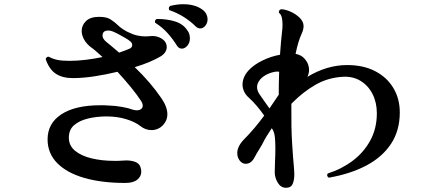

<svg xmlns="http://www.w3.org/2000/svg" viewBox="-20 -846 2040 912"><path d="M575 23Q463 23 380 -1Q297 -25 251.5 -71.5Q206 -118 206 -184Q206 -260 271.5 -303Q337 -346 456 -346Q465 -346 474 -346Q483 -346 493 -345Q528 -344 560.5 -338Q593 -332 611 -325Q622 -322 630 -322Q642 -322 650 -328Q658 -334 658 -344Q658 -355 649 -368Q631 -396 601.5 -432Q572 -468 538 -505Q484 -492 429 -483.5Q374 -475 326 -475Q277 -475 245.5 -495.5Q214 -516 197 -565Q198 -571 203 -574.5Q208 -578 213 -576Q231 -566 252.5 -561.5Q274 -557 310 -557Q348 -557 388.5 -562Q429 -567 467 -575Q452 -589 437.5 -601.5Q423 -614 409 -624Q389 -640 378.5 -660Q368 -680 368 -699Q368 -726 388.5 -746Q409 -766 451 -766Q486 -766 505 -754Q524 -742 541 -725.5Q558 -709 585 -695Q611 -682 631.5 -677.5Q652 -673 671 -673Q680 -673 688.5 -674Q697 -675 704 -675Q720 -675 735 -669Q772 -654 772 -622Q772 -610 764.5 -598Q757 -586 741 -577Q719 -564 688 -551Q657 -538 620 -527Q696 -454 747 -379Q775 -338 775 -303Q775 -281 763 -263Q751 -245 734.5 -236.5Q718 -228 700 -228Q671 -228 647 -247Q622 -267 579 -280Q536 -293 487 -293Q439 -293 398 -283Q357 -273 332 -251.5Q307 -230 307 -192Q307 -154 337 -129.5Q367 -105 416 -93.5Q465 -82 522 -82Q531 -82 540.5 -82Q550 -82 560 -83Q565 -83 570 -83.5Q575 -84 579 -84Q604 -84 622.5 -77Q641 -70 647 -53Q651 -42 651 -30Q651 -8 632 7.5Q613 23 575 23ZM820 -630Q802 -659 777 -687.5Q752 -716 717 -738Q716 -740 716 -743Q716 -752 725 -756Q774 -756 812 -744Q850 -732 869 -703Q877 -693 879.5 -683Q882 -673 882 -664Q882 -643 870 -629Q858 -615 844 -615Q829 -615 820 -630ZM909 -721Q885 -745 853.5 -765Q822 -785 784 -798Q782 -802 782 -806Q782 -814 789 -818Q821 -826 850 -826Q907 -826 942 -800Q955 -790 960.5 -778Q966 -766 966 -755Q966 -737 955.5 -724Q945 -711 931 -711Q919 -711 909 -721ZM546 -596Q561 -601 573.5 -606Q586 -611 596 -615Q608 -621 608 -632Q608 -643 597 -651Q590 -657 574.5 -666Q559 -675 543 -683.5Q527 -692 517 -696Q507 -701 495 -701Q467 -701 467 -677Q467 -662 485 -647Q501 -634 516 -621.5Q531 -609 546 -596Z M1339 46Q1314 46 1299.5 22Q1285 -2 1285 -28Q1285 -52 1286.5 -82.5Q1288 -113 1288 -142Q1288 -168 1286 -191Q1284 -214 1276 -229L1271 -237Q1263 -224 1254.5 -211.5Q1246 -199 1239 -186L1238 -185Q1225 -158 1211.5 -137Q1198 -116 1190 -100Q1174 -68 1147 -68Q1130 -68 1118 -84Q1107 -99 1107 -119Q1107 -152 1142 -187Q1165 -210 1189 -238.5Q1213 -267 1235 -297Q1219 -320 1200 -342.5Q1181 -365 1163 -381Q1147 -395 1139.5 -411.5Q1132 -428 1132 -444Q1132 -480 1161 -512Q1185 -538 1225.5 -558Q1266 -578 1310 -586Q1312 -618 1314.5 -644Q1317 -670 1319 -689Q1322 -709 1322 -731Q1322 -748 1318.5 -763Q1315 -778 1305 -785V-789Q1305 -800 1316 -802Q1333 -802 1358 -791.5Q1383 -781 1402 -763Q1422 -744 1422 -722Q1422 -706 1413 -686Q1396 -650 1384 -590Q1397 -588 1409 -581.5Q1421 -575 1431 -562Q1440 -551 1444 -538.5Q1448 -526 1448 -514Q1448 -497 1440 -481Q1533 -537 1629 -537Q1706 -537 1762 -508Q1818 -479 1848.5 -428Q1879 -377 1879 -312Q1879 -226 1837.5 -163Q1796 -100 1720.5 -60Q1645 -20 1542 -2Q1534 -7 1534 -14Q1534 -18 1537 -22Q1603 -43 1655.5 -82.5Q1708 -122 1739 -179Q1770 -236 1770 -308Q1770 -359 1749.5 -399.5Q1729 -440 1691.5 -462.5Q1654 -485 1604 -481Q1535 -476 1478 -443Q1421 -410 1372 -361L1364 -353V-334Q1363 -240 1367.5 -166.5Q1372 -93 1376 -54Q1377 -40 1377.5 -31Q1378 -22 1378 -18Q1378 10 1370 28Q1362 46 1339 46ZM1260 -331Q1272 -348 1283 -365Q1294 -382 1304 -396Q1304 -425 1304.5 -452Q1305 -479 1306 -505Q1303 -506 1300 -506Q1297 -506 1294 -506Q1273 -504 1252 -494.5Q1231 -485 1217 -470Q1201 -451 1201 -433Q1201 -413 1215 -395Q1225 -380 1236.5 -364Q1248 -348 1260 -331Z"/></svg>

Font: Zen Antique
Style: Regular
Weight: 400
Designer: Yoshimichi Ohira
Foundry: Positype
Version: Version 1.001